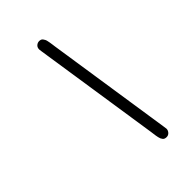

<svg xmlns="http://www.w3.org/2000/svg" viewBox="-288 -856 1212 1212"><g transform="rotate(-45 318.0 -250.0)"><path d="M272 -710.9Q272 -729 283.4 -739Q294.9 -749 309.1 -749Q316.9 -749 323.5 -746.6Q330.1 -744.1 334.5 -738Q338.9 -731.9 342 -726.1Q345.2 -720.2 347.2 -710.2Q349.1 -700.2 350.6 -693.1Q352.1 -686 353.5 -673.6Q355 -661.1 356 -654.8L483.9 189.9L486.8 210.9Q486.8 225.1 476.3 237.1Q465.8 249 450.2 249Q441.4 249 434.8 246.6Q428.2 244.1 423.6 238Q418.9 231.9 416.5 226.6Q414.1 221.2 411.6 210.7Q409.2 200.2 408.2 193.1Q407.2 186 405.5 173.6Q403.8 161.1 402.8 153.8L274.9 -689Q272 -710 272 -710.9Z"/></g></svg>

Font: CMU Concrete
Style: BoldItalic
Weight: 700
Italic angle: -14.04°
Version: Version 0.7.0